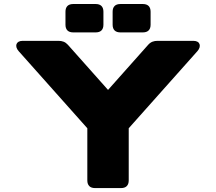

<svg xmlns="http://www.w3.org/2000/svg" viewBox="-20 -958 1101 978"><path d="M463.9 0H596.7C622.1 0 635.7 -13.7 635.7 -39.1V-304.7L985.4 -697.3C1007.3 -721.7 1000 -750 965.3 -750H783.2C763.2 -750 748 -744.6 734.9 -730L530.3 -500L325.7 -730C312.5 -744.6 297.4 -750 277.3 -750H95.2C60.5 -750 53.2 -721.7 75.2 -697.3L424.8 -304.7V-39.1C424.8 -13.7 438.5 0 463.9 0ZM592.8 -793H708C733.4 -793 747.1 -806.6 747.1 -832V-898.4C747.1 -923.8 733.4 -937.5 708 -937.5H592.8C567.4 -937.5 553.7 -923.8 553.7 -898.4V-832C553.7 -806.6 567.4 -793 592.8 -793ZM352.5 -793H467.8C493.2 -793 506.8 -806.6 506.8 -832V-898.4C506.8 -923.8 493.2 -937.5 467.8 -937.5H352.5C327.1 -937.5 313.5 -923.8 313.5 -898.4V-832C313.5 -806.6 327.1 -793 352.5 -793Z"/></svg>

Font: Gyrotrope Black
Style: Regular
Weight: 900
Designer: David Moles
Version: Version 1.003;Glyphs 3.3.1 (3343)